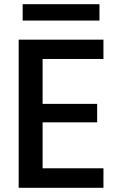

<svg xmlns="http://www.w3.org/2000/svg" viewBox="-20 -895 555 915"><path d="M69 0ZM69 0ZM473 0H69V-706H473V-614H183V-400H443V-312H183V-93H473ZM454 -797H88V-875H454Z"/></svg>

Font: Ulagadi Sans Medium
Style: Regular
Weight: 500
Designer: Ninad Kale (Devanagari), Jonny Pinhorn (Latin)
Foundry: Indian Type Foundry
Version: Version 3.01;March 29, 2020;FontCreator 12.0.0.2522 64-bit; 